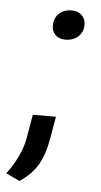

<svg xmlns="http://www.w3.org/2000/svg" viewBox="-68 -526 376 712"><g transform="rotate(5 119.5 -169.5)"><path d="M32 154 -19 130Q-2 107 11 84Q24 61 33 36.5Q42 12 46 -14L60 -95H146L132 -14Q122 46 99.5 85Q77 124 32 154ZM156 -383Q132 -383 118.5 -396.5Q105 -410 105 -430Q105 -459 123 -476Q141 -493 171 -493Q194 -493 208 -479Q222 -465 222 -445Q222 -417 203.5 -400Q185 -383 156 -383Z"/></g></svg>

Font: Gantari Medium
Style: Italic
Weight: 500
Italic angle: -10°
Designer: Anugrah Pasau
Foundry: Lafontype
Version: Version 1.000